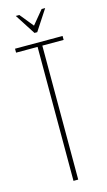

<svg xmlns="http://www.w3.org/2000/svg" viewBox="-130 -897 522 940"><g transform="rotate(-15 130.5 -426.5)"><path d="M251 -679H143V0H119V-679H10V-699H251ZM73 -853 129 -784 186 -853H204L136 -749H122L55 -853Z"/></g></svg>

Font: Moniqa Thin Paragraph
Style: Regular
Weight: 100
Designer: Rajesh Rajput
Foundry: Rajesh Rajput
Version: Version 1.000